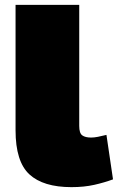

<svg xmlns="http://www.w3.org/2000/svg" viewBox="-20 -760 485 790"><path d="M306 -740V-242Q306 -212 318.5 -203Q331 -194 355 -194Q367 -194 382.5 -197Q398 -200 418 -205L445 -22Q410 -9 368 0.5Q326 10 274 10Q158 10 101 -42.5Q44 -95 44 -224V-740Z"/></svg>

Font: Georama Extended Black
Style: Regular
Weight: 900
Width: 7
Designer: Jean-Baptiste Levee
Foundry: Production Type
Version: Version 1.000